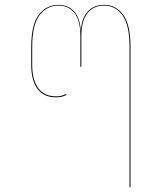

<svg xmlns="http://www.w3.org/2000/svg" viewBox="-20 -585 673 793"><path d="M519 -391V188H515V-391Q515 -483 485.5 -522.5Q456 -562 410 -562Q367 -562 341.5 -531Q316 -500 316 -433V-309H312V-435Q312 -501 287.5 -531.5Q263 -562 221 -562Q175 -562 144 -523Q113 -484 113 -391V-316Q113 -255 138 -221Q163 -187 212 -187Q234 -187 253 -197L254 -193Q237 -183 211 -183Q161 -183 135 -218Q109 -253 109 -316V-391Q109 -485 141 -525Q173 -565 221 -565Q262 -565 286.5 -537.5Q311 -510 314 -454Q316 -509 342 -537Q368 -565 410 -565Q458 -565 488.5 -524.5Q519 -484 519 -391Z"/></svg>

Font: FiraGO Four
Style: Regular
Weight: 100
Designer: bBox Type
Foundry: bBox Type GmbH
Version: Version 1.001